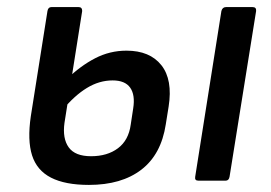

<svg xmlns="http://www.w3.org/2000/svg" viewBox="-20 -510 766 542"><path d="M231 12Q164 12 124 -8.5Q84 -29 70.5 -71.5Q57 -114 67 -182L114 -479Q116 -490 125 -490H202Q212 -490 212 -479L162 -163Q156 -119 174 -94Q192 -69 237 -69Q283 -69 313 -91.5Q343 -114 349 -158L356 -204Q362 -242 347.5 -262.5Q333 -283 298 -283Q260 -283 225 -261.5Q190 -240 157 -200L169 -287Q207 -324 248.5 -345.5Q290 -367 337 -367Q403 -367 435.5 -326Q468 -285 456 -209L448 -159Q435 -74 379 -31Q323 12 231 12ZM540 0Q529 0 531 -11L605 -479Q608 -490 618 -490H693Q704 -490 703 -479L628 -11Q626 0 617 0Z"/></svg>

Font: Sofia Sans SemiBold
Style: Italic
Weight: 600
Italic angle: -9°
Designer: Botio Nikoltchev, Ani Petrova
Foundry: lettersoup
Version: Version 4.100-B